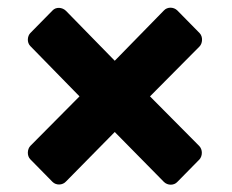

<svg xmlns="http://www.w3.org/2000/svg" viewBox="-20 -586 618 512"><path d="M120 -101C130 -91 147 -92 156 -102L286 -234L417 -101C427 -91 444 -91 453 -101L512 -161C520 -170 521 -187 511 -197L380 -329L512 -462C520 -470 522 -488 512 -498L453 -558C443 -568 426 -568 417 -558L286 -424L156 -557C146 -567 129 -568 120 -558L61 -498C53 -490 51 -473 61 -463L192 -329L61 -197C53 -189 51 -171 61 -161Z"/></svg>

Font: Falling Sky
Style: Blk
Weight: 900
Designer: Paul D. Hunt
Foundry: Adobe Systems Incorporated
Version: Version 1.02